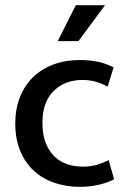

<svg xmlns="http://www.w3.org/2000/svg" viewBox="-20 -712 490 742"><path d="M299 -68Q331 -68 355.5 -75.5Q380 -83 400 -93L421 -19Q396 -6 362 2Q328 10 288 10Q236 10 190.5 -5.5Q145 -21 111.5 -51.5Q78 -82 58.5 -128Q39 -174 39 -235Q39 -291 57 -336.5Q75 -382 108 -414Q141 -446 187 -463Q233 -480 288 -480Q319 -480 350 -475Q381 -470 419 -452L396 -377Q350 -403 299 -403Q230 -403 187 -360Q144 -317 144 -238Q144 -190 157.5 -157.5Q171 -125 193 -105Q215 -85 242.5 -76.5Q270 -68 299 -68ZM283 -553H203L273 -692H386Z"/></svg>

Font: Mukta Medium
Style: Regular
Weight: 500
Designer: Girish Dalvi and Yashodeep Gholap
Foundry: Ek Type
Version: Version 2.538;PS 1.002;hotconv 16.6.51;makeotf.lib2.5.65220;